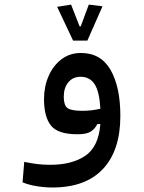

<svg xmlns="http://www.w3.org/2000/svg" viewBox="-20 -581 626 835"><path d="M208 234.4Q173.3 234.4 138.4 228.5Q103.5 222.7 78.1 211.9L85.4 123Q114.3 128.9 140.4 132.3Q166.5 135.7 199.2 135.7Q292.5 135.7 350.6 96.7Q408.7 57.6 416.5 -41.5H403.3Q392.6 -20 374.3 -8.5Q356 2.9 316.9 2.9Q231.4 2.9 201.4 -35.2Q171.4 -73.2 171.4 -149.9Q171.4 -204.1 191.2 -249.8Q210.9 -295.4 247.1 -323Q283.2 -350.6 332 -350.6Q418.5 -350.6 460.9 -276.9Q503.4 -203.1 503.4 -76.7Q503.4 72.8 428 153.6Q352.5 234.4 208 234.4ZM416.5 -107.9Q412.6 -182.1 391.6 -214.6Q370.6 -247.1 330.6 -247.1Q296.9 -247.1 277.1 -223.1Q257.3 -199.2 257.3 -160.2Q257.3 -123.5 273.2 -111.3Q289.1 -99.1 338.4 -99.1Q359.4 -99.1 377.7 -101.3Q396 -103.5 416.5 -107.9ZM297.9 -404.3 228.5 -551.3 289.1 -561 326.2 -466.3H331.1L366.2 -561L425.8 -553.7L359.9 -404.3Z"/></svg>

Font: CaskaydiaMono NF
Style: Regular
Weight: 400
Designer: Aaron Bell
Foundry: Saja Typeworks
Version: Version 2111.001; ttfautohint (v1.8.4);Nerd Fonts 3.1.1